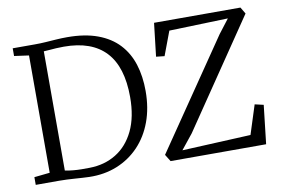

<svg xmlns="http://www.w3.org/2000/svg" viewBox="-79 -886 1517 1030"><g transform="rotate(-10 680.0 -371.5)"><path d="M329 8Q311 7.5 291.2 6.2Q271.5 5 250.5 3.5Q229.5 2 208.2 1Q187 0 165.5 0H38.5V-42L123.5 -51V-690L44 -701V-743H164.5Q195 -743 224 -745Q253 -747 282.2 -749Q311.5 -751 341.5 -751Q438 -751 507.5 -725.2Q577 -699.5 621 -652.2Q665 -605 685.8 -539.5Q706.5 -474 706.5 -394Q706.5 -302 679 -227.2Q651.5 -152.5 600.8 -99.2Q550 -46 481 -18Q412 10 329 8ZM339.5 -40Q420.5 -41 483.8 -79.8Q547 -118.5 583 -193.2Q619 -268 619 -376.5Q619 -458.5 600 -520Q581 -581.5 543 -622.2Q505 -663 448.2 -683.5Q391.5 -704 315.5 -704Q293 -704 273 -702.8Q253 -701.5 236 -700Q219 -698.5 205.5 -698V-48.5Q229 -44 251.2 -42Q273.5 -40 295.2 -39.8Q317 -39.5 339.5 -40ZM773 0 749.5 -38 1150.5 -625 1208.5 -700.5 888 -690.5 839 -560 793.5 -565 814.5 -746H1285L1306.5 -710L910.5 -127L845.5 -46L1219.5 -63.5L1270 -221.5L1317.5 -210.5L1293.5 0Z"/></g></svg>

Font: Merriweather 24pt Light
Style: Regular
Weight: 300
Designer: Eben Sorkin
Foundry: Eben Sorkin
Version: Version 2.100